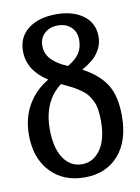

<svg xmlns="http://www.w3.org/2000/svg" viewBox="-81 -745 592 811"><g transform="rotate(-10 215.5 -340.0)"><path d="M285.2 -439.9Q351.6 -405.3 383.8 -355.7Q416 -306.2 416 -219.2Q416 -111.3 362.3 -50.8Q308.6 9.8 216.8 9.8Q125.5 9.8 70.3 -49.1Q15.1 -107.9 15.1 -207Q15.1 -281.2 48.1 -336.7Q81.1 -392.1 136.2 -423.8Q51.8 -478 51.8 -560.1Q51.8 -621.1 96.7 -655.5Q141.6 -689.9 216.8 -689.9Q289.1 -689.9 333 -656.7Q377 -623.5 377 -565.9Q377 -536.1 363.3 -511.5Q349.6 -486.8 331.5 -471.7Q313.5 -456.5 285.2 -439.9ZM214.8 -642.1Q180.7 -642.1 158.4 -621.8Q136.2 -601.6 136.2 -568.8Q136.2 -549.3 143.6 -533.2Q150.9 -517.1 164.6 -504.6Q178.2 -492.2 193.1 -483.4Q208 -474.6 228 -465.8Q262.7 -485.8 278.3 -509.5Q293.9 -533.2 293.9 -565.9Q293.9 -601.1 272 -621.6Q250 -642.1 214.8 -642.1ZM214.8 -46.9Q263.7 -46.9 294.4 -90.6Q325.2 -134.3 325.2 -212.9Q325.2 -240.7 322 -261.7Q318.8 -282.7 310.3 -299.8Q301.8 -316.9 292 -329.1Q282.2 -341.3 264.4 -353.5Q246.6 -365.7 230 -374.5Q213.4 -383.3 186 -396Q106 -335.9 106 -215.8Q106 -136.2 135.7 -91.6Q165.5 -46.9 214.8 -46.9Z"/></g></svg>

Font: Margherita Semibold
Style: Regular
Weight: 600
Designer: James Puckett
Foundry: Dunwich Type Founders
Version: Version 1.008;hotconv 1.0.109;makeotfexe 2.5.65596